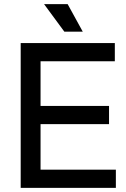

<svg xmlns="http://www.w3.org/2000/svg" viewBox="-20 -908 611 928"><path d="M540 0H80V-700H535V-612H176V-396H507V-308H176V-88H540ZM291 -755 193 -888H307L380 -755Z"/></svg>

Font: Rilu
Style: Bold
Weight: 500
Designer: Alí Sinisterra
Foundry: Alí Sinisterra
Version: ""